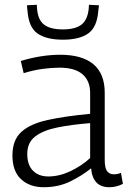

<svg xmlns="http://www.w3.org/2000/svg" viewBox="-20 -773 538 803"><path d="M32 -123Q32 -187 69 -221Q106 -255 178.5 -271Q251 -287 357 -297V-384Q357 -435 325 -462.5Q293 -490 229 -490Q198 -490 159.5 -485Q121 -480 79 -467L67 -518Q153 -544 232 -544Q323 -544 370.5 -504.5Q418 -465 418 -385V-105Q418 -70 428 -57Q438 -44 456 -44Q472 -44 486 -50L494 -4Q467 10 437 10Q368 10 361 -69Q324 -39 274.5 -14.5Q225 10 163 10Q104 10 68 -23.5Q32 -57 32 -123ZM94 -129Q94 -83 118 -59Q142 -35 182 -35Q228 -35 274.5 -57Q321 -79 357 -112V-258Q280 -252 220.5 -240Q161 -228 127.5 -202.5Q94 -177 94 -129ZM243 -607Q175 -607 137.5 -632.5Q100 -658 95 -728Q93 -738 93 -751L134 -753Q134 -748 134.5 -744Q135 -740 135 -736Q139 -689 165 -669.5Q191 -650 243 -650Q294 -650 320 -669.5Q346 -689 351 -736Q352 -746 352 -753L394 -751Q393 -745 392.5 -739Q392 -733 391 -727Q386 -660 349.5 -633.5Q313 -607 243 -607Z"/></svg>

Font: Georama Light
Style: Regular
Weight: 300
Designer: Jean-Baptiste Levee
Foundry: Production Type
Version: Version 1.000